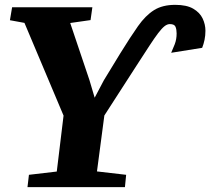

<svg xmlns="http://www.w3.org/2000/svg" viewBox="-20 -773 868 793"><path d="M93.5 0 99.5 -51 214.5 -64.5 242.5 -295.5 81 -678.5 21 -689.5 30 -743H361.5L354 -690L270 -678L349.5 -442L371 -369.5L409 -441.5L477 -553Q519 -621 550 -665Q581 -709 616 -731Q651 -753 703.5 -753Q751 -753 778.2 -737Q805.5 -721 817 -696.5Q828.5 -672 828.5 -646Q828.5 -626.5 824.8 -608.5Q821 -590.5 815 -575.5L687 -555Q694 -570.5 701.8 -590.5Q709.5 -610.5 709.5 -635Q709.5 -651 705 -662.2Q700.5 -673.5 681.5 -673.5Q670.5 -673.5 659.2 -664.5Q648 -655.5 633 -635.8Q618 -616 597 -583.8Q576 -551.5 545.5 -504.5L411 -296L380.5 -65L501 -51L496 0Z"/></svg>

Font: Merriweather 20pt Black
Style: Italic
Weight: 900
Italic angle: -7.8°
Version: Version 2.101